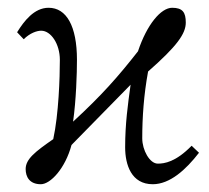

<svg xmlns="http://www.w3.org/2000/svg" viewBox="-20 -462 538 494"><path d="M302 -83C302 -38 318 12 373 12C417 12 458 -25 492 -69L473 -87C432 -45 403 -41 386 -41C365 -41 346 -76 346 -106C346 -160 350 -218 361 -278C435 -343 458 -375 458 -404C458 -430 450 -442 423 -442C394 -442 358 -399 335 -330C284 -265 243 -218 168 -149C176 -205 178 -274 178 -308C178 -395 151 -442 105 -442C68 -442 42 -408 24 -379L41 -361C57 -377 75 -383 86 -383C111 -383 134 -349 134 -308C134 -263 131 -168 117 -104C71 -72 46 -53 46 -27C46 -7 56 12 85 12C110 12 148 -29 164 -89L316 -244C309 -193 302 -144 302 -83Z"/></svg>

Font: Libertinus Math
Style: Regular
Weight: 400
Designer: Philipp H. Poll, Khaled Hosny
Foundry: Caleb Maclennan
Version: Version 7.050;RELEASE